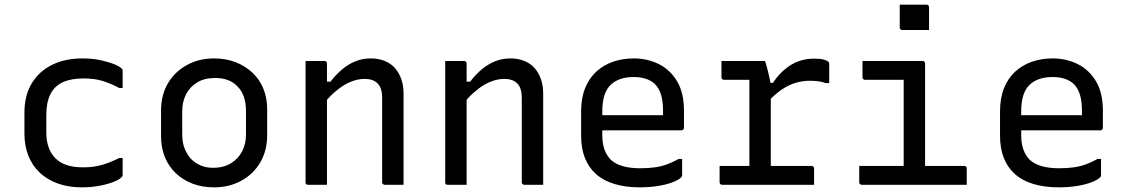

<svg xmlns="http://www.w3.org/2000/svg" viewBox="-20 -794 4840 825"><path d="M335 -543Q379 -543 414 -535Q449 -527 472 -517.5Q495 -508 502 -500Q506 -497 506.5 -494.5Q507 -492 507 -489Q507 -471 507 -453Q507 -435 507 -416H492Q457 -435 421.5 -446Q386 -457 339 -457Q285 -457 249.5 -440.5Q214 -424 196.5 -389Q179 -354 179 -301V-226Q179 -189 189 -161Q199 -133 218 -114Q237 -95 266 -85Q295 -75 337 -75Q369 -75 395 -80Q421 -85 444.5 -94Q468 -103 492 -115H507Q507 -97 507 -78.5Q507 -60 507 -42Q507 -40 506.5 -38Q506 -36 504 -34Q494 -23 469.5 -13Q445 -3 409 4Q373 11 331 11Q274 11 228.5 -5.5Q183 -22 151 -52Q119 -82 102 -124.5Q85 -167 85 -219V-310Q85 -384 116.5 -436Q148 -488 204 -515.5Q260 -543 335 -543Z M900 -543Q951 -543 993 -526.5Q1035 -510 1065.5 -481Q1096 -452 1112 -412Q1128 -372 1128 -324V-213Q1128 -147 1098.5 -96.5Q1069 -46 1017 -17.5Q965 11 900 11Q849 11 807 -5Q765 -21 734.5 -50.5Q704 -80 688 -120Q672 -160 672 -208V-319Q672 -386 701.5 -436Q731 -486 783 -514.5Q835 -543 900 -543ZM905 -459Q859 -459 827.5 -440Q796 -421 779.5 -389Q763 -357 763 -316V-215Q763 -182 773.5 -155.5Q784 -129 802 -110Q819 -93 842.5 -83Q866 -73 895 -73Q941 -73 972.5 -92.5Q1004 -112 1020.5 -144Q1037 -176 1037 -216V-317Q1037 -352 1027.5 -379Q1018 -406 999 -424Q983 -441 959 -450Q935 -459 905 -459Z M1714 0Q1692 0 1673.5 0Q1655 0 1633 0Q1630 0 1627.5 -1.5Q1625 -3 1623.5 -5Q1622 -7 1622 -11Q1622 -72 1622 -132.5Q1622 -193 1622 -253.5Q1622 -314 1622 -375Q1622 -416 1602.5 -435.5Q1583 -455 1547 -455Q1526 -455 1504 -448.5Q1482 -442 1460 -429Q1438 -416 1415.5 -396Q1393 -376 1370 -348V-443H1400Q1423 -473 1449.5 -495.5Q1476 -518 1507 -530.5Q1538 -543 1573 -543Q1607 -543 1633.5 -532Q1660 -521 1677.5 -501Q1695 -481 1704.5 -453.5Q1714 -426 1714 -393Q1714 -345 1714 -297Q1714 -249 1714 -200.5Q1714 -152 1714 -103Q1714 -77 1714 -51.5Q1714 -26 1714 0ZM1385 0Q1371 0 1358 0Q1345 0 1332 0Q1319 0 1304 0Q1301 0 1299 -0.5Q1297 -1 1295.5 -2.5Q1294 -4 1293.5 -6Q1293 -8 1293 -11Q1293 -64 1293 -117Q1293 -170 1293 -222Q1293 -274 1293 -327Q1293 -380 1293 -433Q1293 -465 1293 -490.5Q1293 -516 1293 -532Q1309 -532 1322.5 -532Q1336 -532 1348.5 -532Q1361 -532 1374 -532Q1378 -532 1380 -530.5Q1382 -529 1383.5 -527Q1385 -525 1385 -521Q1385 -435 1385 -348Q1385 -261 1385 -174Q1385 -87 1385 0Z M2314 0Q2292 0 2273.5 0Q2255 0 2233 0Q2230 0 2227.5 -1.5Q2225 -3 2223.5 -5Q2222 -7 2222 -11Q2222 -72 2222 -132.5Q2222 -193 2222 -253.5Q2222 -314 2222 -375Q2222 -416 2202.5 -435.5Q2183 -455 2147 -455Q2126 -455 2104 -448.5Q2082 -442 2060 -429Q2038 -416 2015.5 -396Q1993 -376 1970 -348V-443H2000Q2023 -473 2049.5 -495.5Q2076 -518 2107 -530.5Q2138 -543 2173 -543Q2207 -543 2233.5 -532Q2260 -521 2277.5 -501Q2295 -481 2304.5 -453.5Q2314 -426 2314 -393Q2314 -345 2314 -297Q2314 -249 2314 -200.5Q2314 -152 2314 -103Q2314 -77 2314 -51.5Q2314 -26 2314 0ZM1985 0Q1971 0 1958 0Q1945 0 1932 0Q1919 0 1904 0Q1901 0 1899 -0.5Q1897 -1 1895.5 -2.5Q1894 -4 1893.5 -6Q1893 -8 1893 -11Q1893 -64 1893 -117Q1893 -170 1893 -222Q1893 -274 1893 -327Q1893 -380 1893 -433Q1893 -465 1893 -490.5Q1893 -516 1893 -532Q1909 -532 1922.5 -532Q1936 -532 1948.5 -532Q1961 -532 1974 -532Q1978 -532 1980 -530.5Q1982 -529 1983.5 -527Q1985 -525 1985 -521Q1985 -435 1985 -348Q1985 -261 1985 -174Q1985 -87 1985 0Z M2703 -543Q2762 -543 2811 -518.5Q2860 -494 2889.5 -444.5Q2919 -395 2919 -318V-245Q2919 -242 2917.5 -239.5Q2916 -237 2914 -235.5Q2912 -234 2908 -234H2649Q2632 -234 2615 -234Q2598 -234 2582 -234H2552L2539 -299H2829Q2829 -304 2829 -309Q2829 -314 2829 -319Q2829 -358 2820.5 -386.5Q2812 -415 2794 -433Q2778 -448 2755 -455.5Q2732 -463 2703 -463Q2638 -463 2603 -428.5Q2568 -394 2568 -316V-211Q2568 -189 2572 -170.5Q2576 -152 2583.5 -137Q2591 -122 2602 -110Q2622 -90 2654.5 -80.5Q2687 -71 2730 -71Q2766 -71 2794 -75Q2822 -79 2846.5 -88Q2871 -97 2896 -111H2911Q2911 -93 2911 -75Q2911 -57 2911 -40Q2911 -38 2910 -36Q2909 -34 2907 -32Q2895 -20 2868 -10Q2841 0 2805 5.5Q2769 11 2729 11Q2668 11 2620 -3.5Q2572 -18 2540.5 -46.5Q2509 -75 2493 -116Q2477 -157 2477 -211V-315Q2477 -373 2494.5 -416Q2512 -459 2543 -487Q2574 -515 2615 -529Q2656 -543 2703 -543Z M3200 -49V-95Q3200 -111 3200 -127Q3200 -143 3200 -159.5Q3200 -176 3200 -191Q3200 -235 3200 -278Q3200 -321 3200 -364.5Q3200 -408 3200 -451H3185Q3162 -451 3137.5 -451Q3113 -451 3091 -451Q3086 -451 3083 -454Q3080 -457 3080 -462Q3080 -480 3080 -497Q3080 -514 3080 -532Q3092 -532 3106.5 -532Q3121 -532 3136 -532Q3151 -532 3167 -532Q3183 -532 3199.5 -532Q3216 -532 3233 -532Q3250 -532 3267 -532Q3267 -532 3269.5 -525Q3272 -518 3275 -506.5Q3278 -495 3281.5 -481Q3285 -467 3288 -452Q3291 -437 3292 -423Q3292 -386 3292 -339.5Q3292 -293 3292 -243Q3292 -193 3292 -142Q3292 -91 3292 -44ZM3271 -438H3301Q3333 -486 3377 -514Q3421 -542 3479 -542Q3505 -542 3519.5 -538Q3534 -534 3539 -529Q3542 -527 3542.5 -524Q3543 -521 3543 -517Q3543 -497 3543 -477Q3543 -457 3543 -437H3528Q3511 -443 3495 -445Q3479 -447 3460 -447Q3430 -447 3400 -438.5Q3370 -430 3339.5 -409.5Q3309 -389 3276 -353ZM3072 -81H3467Q3471 -81 3473 -79.5Q3475 -78 3476.5 -76Q3478 -74 3478 -70Q3478 -58 3478 -46.5Q3478 -35 3478 -23.5Q3478 -12 3478 0H3083Q3078 0 3075 -3Q3072 -6 3072 -11Q3072 -23 3072 -34.5Q3072 -46 3072 -57.5Q3072 -69 3072 -81Z M3863 -56V-96Q3863 -117 3863 -138.5Q3863 -160 3863 -181Q3863 -208 3863 -235Q3863 -262 3863 -289Q3863 -316 3863 -343Q3863 -370 3863 -397Q3863 -424 3863 -451H3848Q3823 -451 3798 -451Q3773 -451 3748 -451Q3723 -451 3697 -451Q3694 -451 3691.5 -452.5Q3689 -454 3687.5 -456.5Q3686 -459 3686 -462Q3686 -480 3686 -497Q3686 -514 3686 -532Q3729 -532 3772 -532Q3815 -532 3858 -532Q3901 -532 3944 -532Q3948 -532 3950 -530.5Q3952 -529 3953.5 -527Q3955 -525 3955 -521Q3955 -473 3955 -425.5Q3955 -378 3955 -331Q3955 -284 3955 -237.5Q3955 -191 3955 -145.5Q3955 -100 3955 -56ZM3672 -81H4123Q4127 -81 4129 -79.5Q4131 -78 4132.5 -76Q4134 -74 4134 -70Q4134 -58 4134 -46.5Q4134 -35 4134 -23.5Q4134 -12 4134 0H3683Q3680 0 3677.5 -1.5Q3675 -3 3673.5 -5Q3672 -7 3672 -11Q3672 -23 3672 -34.5Q3672 -46 3672 -57.5Q3672 -69 3672 -81ZM3846 -774Q3860 -774 3874.5 -774Q3889 -774 3903.5 -774Q3918 -774 3932.5 -774Q3947 -774 3961 -774Q3966 -774 3969 -771Q3972 -768 3972 -763V-665Q3958 -665 3943.5 -665Q3929 -665 3914.5 -665Q3900 -665 3885.5 -665Q3871 -665 3857 -665Q3852 -665 3849 -668Q3846 -671 3846 -676Z M4503 -543Q4562 -543 4611 -518.5Q4660 -494 4689.5 -444.5Q4719 -395 4719 -318V-245Q4719 -242 4717.5 -239.5Q4716 -237 4714 -235.5Q4712 -234 4708 -234H4449Q4432 -234 4415 -234Q4398 -234 4382 -234H4352L4339 -299H4629Q4629 -304 4629 -309Q4629 -314 4629 -319Q4629 -358 4620.5 -386.5Q4612 -415 4594 -433Q4578 -448 4555 -455.5Q4532 -463 4503 -463Q4438 -463 4403 -428.5Q4368 -394 4368 -316V-211Q4368 -189 4372 -170.5Q4376 -152 4383.5 -137Q4391 -122 4402 -110Q4422 -90 4454.5 -80.5Q4487 -71 4530 -71Q4566 -71 4594 -75Q4622 -79 4646.5 -88Q4671 -97 4696 -111H4711Q4711 -93 4711 -75Q4711 -57 4711 -40Q4711 -38 4710 -36Q4709 -34 4707 -32Q4695 -20 4668 -10Q4641 0 4605 5.5Q4569 11 4529 11Q4468 11 4420 -3.5Q4372 -18 4340.5 -46.5Q4309 -75 4293 -116Q4277 -157 4277 -211V-315Q4277 -373 4294.5 -416Q4312 -459 4343 -487Q4374 -515 4415 -529Q4456 -543 4503 -543Z"/></svg>

Font: RecMonoLinear Nerd Font Mono
Style: Regular
Weight: 400
Monospace: yes
Version: Version 1.085; ttfautohint (v1.8.4.7-5d5b);Nerd Fonts 3.2.1